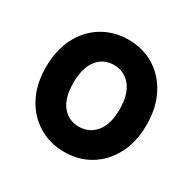

<svg xmlns="http://www.w3.org/2000/svg" viewBox="-122 -639 782 777"><g transform="rotate(30 268.5 -251.0)"><path d="M268 11Q201 11 147.5 -21.5Q94 -54 63.5 -112.5Q33 -171 33 -250Q33 -330 63.5 -389Q94 -448 147.5 -480.5Q201 -513 268 -513Q336 -513 389 -480.5Q442 -448 472.5 -389Q503 -330 503 -250Q503 -171 472.5 -112.5Q442 -54 389 -21.5Q336 11 268 11ZM268 -107Q316 -107 346.5 -143.5Q377 -180 377 -250Q377 -321 346.5 -358Q316 -395 268 -395Q220 -395 190.5 -358Q161 -321 161 -250Q161 -180 190.5 -143.5Q220 -107 268 -107Z"/></g></svg>

Font: Zen Maru Gothic Black
Style: Regular
Weight: 900
Designer: Yoshimichi Ohira
Foundry: Positype
Version: Version 1.001